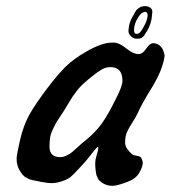

<svg xmlns="http://www.w3.org/2000/svg" viewBox="-20 -604 558 627"><path d="M426.8 -477.5Q416 -477.5 407.7 -485.4Q399.4 -493.2 399.4 -503.9Q399.4 -504.9 399.9 -507.8Q400.4 -510.7 400.4 -511.7Q401.4 -527.3 410.2 -544.9Q411.1 -545.9 414.6 -552.2Q418 -558.6 418.9 -560.5Q419.9 -562.5 423.3 -567.9Q426.8 -573.2 429.2 -574.7Q431.6 -576.2 435.5 -579.1Q439.5 -582 444.3 -583Q449.2 -584 454.1 -584Q462.9 -584 470.2 -579.1Q477.5 -574.2 477.5 -565.4Q477.5 -563.5 477.1 -560.5Q476.6 -557.6 476.6 -556.6Q475.6 -529.3 460 -502Q459 -501 456.5 -497.6Q454.1 -494.1 453.6 -492.7Q453.1 -491.2 451.2 -488.3Q449.2 -485.4 447.8 -484.4Q446.3 -483.4 443.8 -481.4Q441.4 -479.5 439.5 -479Q437.5 -478.5 434.1 -478Q430.7 -477.5 426.8 -477.5ZM420.9 -495.1Q425.8 -491.2 434.6 -496.1Q440.4 -500 449.2 -516.6Q460 -535.2 461.9 -549.8Q462.9 -558.6 459.5 -563Q456.1 -567.4 447.3 -563.5Q438.5 -560.5 428.7 -543Q418.9 -526.4 418 -509.8Q417 -498 420.9 -495.1ZM141.6 -125Q141.6 -90.8 176.8 -90.8Q186.5 -90.8 197.8 -96.2Q209 -101.6 216.3 -107.9Q223.6 -114.3 236.3 -126Q249 -137.7 255.9 -142.6Q292 -171.9 312.5 -200.7Q333 -229.5 357.4 -279.3Q379.9 -322.3 379.9 -339.8Q379.9 -384.8 340.8 -384.8Q333 -384.8 325.7 -382.8Q318.4 -380.9 310.5 -376Q302.7 -371.1 298.3 -368.2Q293.9 -365.2 283.7 -356.9Q273.4 -348.6 269.5 -345.7Q257.8 -335.9 248.5 -327.1Q239.3 -318.4 230 -306.2Q220.7 -293.9 216.8 -288.1Q212.9 -282.2 202.1 -264.2Q191.4 -246.1 187.5 -240.2Q183.6 -233.4 173.8 -219.2Q164.1 -205.1 160.6 -198.2Q157.2 -191.4 151.4 -179.2Q145.5 -167 143.6 -154.3Q141.6 -141.6 141.6 -125ZM191.4 -15.6Q168.9 -5.9 147.5 -5.9Q138.7 -5.9 115.2 -9.8Q112.3 -10.7 104.5 -12.2Q96.7 -13.7 94.2 -14.2Q91.8 -14.6 85 -16.1Q78.1 -17.6 75.7 -19Q73.2 -20.5 67.9 -22.9Q62.5 -25.4 59.6 -27.8Q56.6 -30.3 53.2 -34.2Q49.8 -38.1 46.9 -43Q34.2 -61.5 34.2 -85Q34.2 -97.7 44.9 -144.5Q56.6 -195.3 76.2 -230Q95.7 -264.6 134.8 -316.4Q168.9 -361.3 194.8 -386.7Q220.7 -412.1 261.7 -435.5Q312.5 -464.8 345.7 -464.8H353.5Q370.1 -463.9 392.6 -445.8Q415 -427.7 430.7 -427.7H435.5Q446.3 -428.7 458 -445.8Q469.7 -462.9 479.5 -462.9H482.4Q511.7 -460 517.6 -421.9Q511.7 -376 475.6 -317.4Q439.5 -258.8 429.7 -234.4Q423.8 -221.7 412.6 -204.6Q401.4 -187.5 395 -173.3Q388.7 -159.2 388.7 -142.6V-134.8Q390.6 -118.2 412.1 -99.6Q416 -96.7 427.2 -95.2Q438.5 -93.8 441.4 -87.9Q446.3 -78.1 446.3 -72.3Q446.3 -60.5 435.5 -41Q424.8 -21.5 400.4 -11.7Q363.3 2.9 346.7 2.9Q328.1 2.9 312.5 -7.8Q308.6 -10.7 305.2 -13.7Q301.8 -16.6 299.8 -21.5Q297.9 -26.4 296.4 -28.8Q294.9 -31.2 293.9 -37.6Q293 -43.9 292.5 -46.4Q292 -48.8 291.5 -56.6Q291 -64.5 291 -66.4V-72.3Q291 -82 295.4 -96.7Q299.8 -111.3 300.8 -117.2V-121.1Q300.8 -124 299.8 -124Q296.9 -124 288.1 -112.8Q279.3 -101.6 267.1 -86.4Q254.9 -71.3 248 -64.5Q241.2 -57.6 231 -46.4Q220.7 -35.2 212.4 -27.8Q204.1 -20.5 191.4 -15.6Z"/></svg>

Font: Essays1743
Style: Italic
Weight: 500
Italic angle: -10°
Designer: Based on the typeface in a 1743 English translation of the essays of Montaigne.  PostScript/TrueType font designed by Jo
Version: Version 002.100